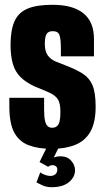

<svg xmlns="http://www.w3.org/2000/svg" viewBox="-20 -613 438 801"><path d="M196 8Q140 8 100 -7Q60 -22 39.5 -60Q19 -98 19 -169V-205Q55 -205 91.5 -205Q128 -205 164 -205V-157Q164 -125 168 -108.5Q172 -92 179.5 -86Q187 -80 198 -80Q215 -80 223.5 -93.5Q232 -107 232 -147Q232 -182 221.5 -198.5Q211 -215 187 -226Q163 -237 123 -253Q87 -270 65 -292Q43 -314 33.5 -347Q24 -380 24 -425Q24 -486 40 -523Q56 -560 94 -576.5Q132 -593 199 -593Q284 -593 328 -557.5Q372 -522 372 -451V-378Q338 -378 303.5 -378Q269 -378 234 -378V-409Q234 -451 228 -467Q222 -483 200 -483Q181 -483 174 -470.5Q167 -458 167 -430Q167 -398 179.5 -381.5Q192 -365 212 -356.5Q232 -348 254 -340Q298 -323 325.5 -305.5Q353 -288 366 -257Q379 -226 379 -168Q379 -102 357 -63.5Q335 -25 293.5 -8.5Q252 8 196 8ZM195 168Q174 168 156.5 160Q139 152 132 148L148 106Q155 112 167.5 116.5Q180 121 189 121Q203 121 211 114Q219 107 219 94Q219 85 213 80.5Q207 76 199 76Q193 76 188.5 78Q184 80 181 83L145 63L176 0H226L200 53L193 49Q199 46 209 42.5Q219 39 232 39Q261 39 277 57.5Q293 76 293 97Q293 126 267.5 147Q242 168 195 168Z"/></svg>

Font: Alumni Sans Thin ExtraBold
Style: Regular
Weight: 800
Version: Version 1.018